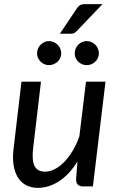

<svg xmlns="http://www.w3.org/2000/svg" viewBox="-20 -903 572 930"><path d="M40 0ZM178.5 -507.5 140.5 -185Q133.5 -127 147.2 -99.2Q161 -71.5 199 -71.5Q221.5 -71.5 245 -83.5Q268.5 -95.5 290.5 -118Q312.5 -140.5 331.8 -172.2Q351 -204 364.5 -243L396.5 -507.5H491L430 0H383Q348.5 0 348.5 -34L355 -120.5Q315.5 -57 265.8 -25Q216 7 163.5 7Q131.5 7 107 -5.8Q82.5 -18.5 67 -43Q51.5 -67.5 45.8 -103.2Q40 -139 46 -185L84 -507.5ZM476.5 -883 353 -754Q346 -746 339 -742.8Q332 -739.5 322 -739.5H270L351 -860.5Q358.5 -872 367 -877.5Q375.5 -883 391.5 -883ZM276.5 -644.5Q276.5 -632.5 271.8 -622.2Q267 -612 258.8 -604.2Q250.5 -596.5 239.8 -592Q229 -587.5 217 -587.5Q205.5 -587.5 195 -592Q184.5 -596.5 176.8 -604.2Q169 -612 164.2 -622.2Q159.5 -632.5 159.5 -644.5Q159.5 -656.5 164.2 -667.5Q169 -678.5 176.8 -686.5Q184.5 -694.5 195 -699.2Q205.5 -704 217 -704Q229 -704 239.8 -699.2Q250.5 -694.5 258.8 -686.5Q267 -678.5 271.8 -667.5Q276.5 -656.5 276.5 -644.5ZM459 -644.5Q459 -632.5 454.2 -622.2Q449.5 -612 441.5 -604.2Q433.5 -596.5 422.8 -592Q412 -587.5 400 -587.5Q388 -587.5 377.5 -592Q367 -596.5 359 -604.2Q351 -612 346.5 -622.2Q342 -632.5 342 -644.5Q342 -656.5 346.5 -667.5Q351 -678.5 359 -686.5Q367 -694.5 377.5 -699.2Q388 -704 400 -704Q412 -704 422.8 -699.2Q433.5 -694.5 441.5 -686.5Q449.5 -678.5 454.2 -667.5Q459 -656.5 459 -644.5Z"/></svg>

Font: Lato Medium
Style: Italic
Weight: 500
Italic angle: -7°
Designer: Lukasz Dziedzic
Foundry: tyPoland Lukasz Dziedzic
Version: Version 2.006; 2014-01-15